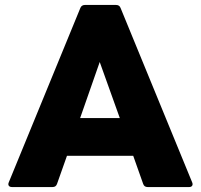

<svg xmlns="http://www.w3.org/2000/svg" viewBox="-20 -754 810 774"><path d="M192 0C201 0 207 -4 210 -13L250 -126H517L557 -13C560 -4 566 0 575 0H743C754 0 759 -8 755 -18L466 -722C463 -730 457 -734 448 -734H322C314 -734 307 -730 304 -722L15 -18C11 -8 16 0 28 0ZM303 -278 382 -504 463 -278Z"/></svg>

Font: LINE Seed Sans TH ExtraBold
Style: Regular
Weight: 800
Designer: Dalton Maag Ltd | Thai characters by Cadson Demak Co.,Ltd.
Foundry: Dalton Maag Ltd
Version: Version 1.003